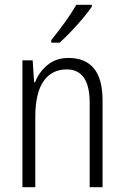

<svg xmlns="http://www.w3.org/2000/svg" viewBox="-20 -785 521 805"><path d="M268 -542Q337 -542 373.5 -498.5Q410 -455 410 -363V0H356V-353Q356 -425 331.5 -459.5Q307 -494 260 -494Q197 -494 162.5 -444.5Q128 -395 128 -294V0H74V-532H117L123 -440H127Q143 -482 178.5 -512Q214 -542 268 -542ZM365 -757Q350 -735 326.5 -707Q303 -679 277 -652Q251 -625 230 -606H195V-617Q225 -654 252.5 -692Q280 -730 300 -765H365Z"/></svg>

Font: Noto Sans Khmer UI Condensed Light
Style: Regular
Weight: 300
Width: 3
Designer: Danh Hong and the Monotype Design Team
Foundry: Monotype Imaging Inc.
Version: Version 2.002; ttfautohint (v1.8.4.7-5d5b)